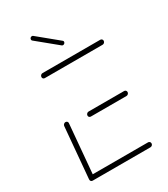

<svg xmlns="http://www.w3.org/2000/svg" viewBox="-171 -762 736 842"><g transform="rotate(-30 196.5 -341.0)"><path d="M33.7 -13 56.3 -270.4Q57 -275.2 60.9 -278.7Q64.8 -282.2 69.6 -282.2Q74.4 -282.2 77.8 -278.7Q81.1 -275.2 80.4 -270.4L57.8 -13ZM350 -13Q350 -7.4 346.1 -3.7Q342.2 0 337 0H44.8Q40 0 36.9 -3Q33.7 -5.9 33.7 -10.7Q33.7 -16.3 37.6 -20.2Q41.5 -24.1 46.7 -24.1H338.9Q343.3 -24.1 346.7 -20.9Q350 -17.8 350 -13ZM167.4 -258.1Q167.4 -263.3 171.3 -267.4Q175.2 -271.5 180.4 -271.5H360.7Q365.2 -271.5 368.3 -268.3Q371.5 -265.2 371.5 -260.4Q371.5 -255.2 367.6 -251.3Q363.7 -247.4 358.5 -247.4H178.5Q173.7 -247.4 170.6 -250.4Q167.4 -253.3 167.4 -258.1ZM77 -505.2Q77 -510.7 80.9 -514.6Q84.8 -518.5 90 -518.5H382.2Q386.7 -518.5 390 -515.4Q393.3 -512.2 393.3 -507.8Q393.3 -502.2 389.4 -498.3Q385.6 -494.4 380.4 -494.4H87.8Q83 -494.4 80 -497.4Q77 -500.4 77 -505.2ZM119.3 -671.1Q119.3 -675.6 122.4 -678.9Q125.6 -682.2 130 -682.2Q134.1 -682.2 135.9 -680.4L237 -597.4Q240.7 -594.8 240.7 -591.1Q240.7 -586.3 237.4 -583Q234.1 -579.6 229.6 -579.6Q225.6 -579.6 223.7 -581.5L122.6 -664.4Q119.3 -666.7 119.3 -671.1Z"/></g></svg>

Font: 26F Galaxy Sans Thin
Style: Italic
Weight: 100
Italic angle: -4.99998°
Designer: C₂₉H₂₅N₃O₅
Version: Version 1.200